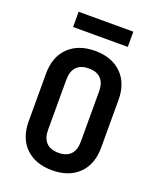

<svg xmlns="http://www.w3.org/2000/svg" viewBox="-167 -1024 934 1134"><g transform="rotate(20 299.5 -457.0)"><path d="M127.4 -828.1V-923.8H471.2V-828.1ZM299.3 9.8Q194.3 9.8 132.8 -49.8Q71.3 -109.9 71.3 -215.8V-514.2Q71.3 -620.1 132.8 -680.2Q194.3 -740.2 299.3 -740.2Q403.8 -740.2 465.3 -680.2Q526.9 -620.1 526.9 -515.1V-215.8Q526.9 -109.9 465.3 -49.8Q403.8 9.8 299.3 9.8ZM299.3 -100.1Q349.6 -100.1 376 -127.4Q401.9 -154.8 401.9 -206.1V-523.9Q401.9 -574.7 376 -602.5Q350.1 -629.9 299.3 -629.9Q248.5 -629.9 222.7 -602.5Q196.8 -575.2 196.3 -523.9V-206.1Q196.3 -155.3 222.7 -127.4Q248.5 -100.1 299.3 -100.1Z"/></g></svg>

Font: UDEV Gothic 35
Style: Bold
Weight: 700
Version: v2.1.0; ttfautohint (v1.8.4.7-5d5b-dirty) -l 6 -r 45 -G 200 